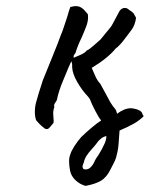

<svg xmlns="http://www.w3.org/2000/svg" viewBox="-20 -420 490 628"><path d="M209 137Q206 122 206 108Q206 94 210 85Q213 74 224 57Q235 40 246 28Q258 16 278 -1Q298 -18 311 -26Q303 -35 290.5 -59.5Q278 -84 276 -91Q275 -95 271.5 -99.5Q268 -104 267 -105Q248 -125 232.5 -152Q217 -179 216 -200V-208Q216 -215 213 -219L204 -199Q202 -193 187 -158Q172 -123 166 -93Q165 -90 160 -83Q155 -76 158 -70Q154 -61 154 -48Q154 -42 155 -33Q156 -24 155 -18Q150 -12 145 -6Q140 0 137 1.5Q134 3 127 1Q123 -2 115.5 -8.5Q108 -15 98 -27Q94 -39 94 -54Q94 -74 100 -92Q104 -108 120 -157Q130 -182 151 -233.5Q172 -285 180 -308Q182 -310 199 -362Q207 -390 210 -397Q221 -400 228 -400Q239 -400 247.5 -394Q256 -388 267 -374Q268 -371 268 -363Q268 -350 262.5 -335Q257 -320 247 -297Q234 -271 227 -247Q226 -245 223 -241.5Q220 -238 221 -231Q228 -234 243 -240.5Q258 -247 264 -255Q272 -258 287.5 -272Q303 -286 309 -291L326 -312Q329 -316 336.5 -324.5Q344 -333 348 -341L371 -384Q378 -394 388 -394Q396 -394 402 -388Q415 -379 416.5 -377Q418 -375 425 -362Q422 -338 410 -322Q408 -320 390 -295.5Q372 -271 358 -261Q333 -230 280 -198Q282 -194 290 -175Q298 -156 308 -146L325 -115Q332 -101 340 -87Q348 -73 358 -62Q360 -59 363 -48Q387 -66 408 -66Q415 -66 427 -62.5Q439 -59 444 -52Q445 -50 446 -47Q447 -44 450 -40Q436 -26 418.5 -16Q401 -6 371 7Q370 15 368.5 41.5Q367 68 362 86Q359 101 351 115.5Q343 130 342 133Q329 160 310.5 171Q292 182 260 188Q241 183 226.5 169Q212 155 209 137ZM290 106Q292 101 302 87Q316 64 318 58Q328 40 328 25Q318 27 309.5 34Q301 41 296 49Q291 56 280 68Q269 80 262.5 90.5Q256 101 254 112Q253 114 251.5 118Q250 122 250 125Q250 129 253 133Q266 137 275.5 128Q285 119 290 106Z"/></svg>

Font: Caveat
Style: Regular
Weight: 400
Designer: Pablo Impallari
Foundry: Pablo Impallari
Version: Version 1.500; ttfautohint (v1.6)